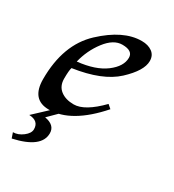

<svg xmlns="http://www.w3.org/2000/svg" viewBox="-170 -580 809 892"><g transform="rotate(30 235.0 -134.5)"><path d="M112.3 9.8Q18.6 9.8 18.6 -100.1Q18.6 -285.2 124 -383.8Q229.5 -482.4 327.6 -482.4Q362.3 -482.4 384.3 -466.3Q406.2 -450.2 406.2 -419.9Q406.2 -368.2 333.3 -300.3Q260.3 -232.4 107.4 -210Q102.1 -194.3 102.1 -150.9Q102.1 -110.8 129.2 -89.8Q156.2 -68.8 200.2 -68.8Q258.8 -68.8 339.8 -151.9L359.4 -134.8Q232.4 9.8 112.3 9.8ZM113.3 -248.5Q208.5 -258.3 261.5 -298.3Q314.5 -338.4 314.5 -384.8Q314.5 -422.4 258.3 -422.4Q211.4 -422.4 170.4 -368.9Q129.4 -315.4 113.3 -248.5ZM30.3 212.4 20.5 184.1Q47.4 184.1 73 164.6Q98.6 145 98.6 123.5Q98.6 79.1 46.4 76.7L127.9 0.5H165L115.7 49.3Q171.9 59.1 171.9 103Q171.9 181.2 30.3 212.4Z"/></g></svg>

Font: Kelvinch
Style: Italic
Weight: 400
Italic angle: -10°
Designer: Paul James Miller
Foundry: High-Logic / Made with FontCreator
Version: Version 3.40;July 22, 2017;FontCreator 11.0.0.2388 64-bit